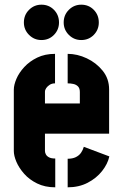

<svg xmlns="http://www.w3.org/2000/svg" viewBox="-20 -800 525 820"><path d="M327 -629Q296 -629 274 -651Q252 -673 252 -704Q252 -736 274 -758Q296 -780 327 -780Q359 -780 380.5 -758Q402 -736 402 -704Q402 -673 380.5 -651Q359 -629 327 -629ZM157 -629Q126 -629 104 -651Q82 -673 82 -704Q82 -736 104 -758Q126 -780 157 -780Q189 -780 210.5 -758Q232 -736 232 -704Q232 -673 210.5 -651Q189 -629 157 -629ZM216 0Q172 0 138.5 -16.5Q105 -33 83 -58Q61 -83 50 -109Q39 -135 39 -155V-417Q39 -437 50 -463Q61 -489 83.5 -513.5Q106 -538 139 -554Q172 -570 215 -570V-444Q202 -444 192.5 -438Q183 -432 177.5 -424Q172 -416 172 -408V-358H321V-407Q321 -423 313 -431Q305 -439 293 -441.5Q281 -444 269 -444V-570Q310 -570 350.5 -551Q391 -532 418.5 -498Q446 -464 446 -418V-229H172V-155Q172 -148 176 -140.5Q180 -133 189.5 -128Q199 -123 216 -123ZM269 0V-122Q290 -122 304 -129Q318 -136 326 -147.5Q334 -159 338 -173L447 -132Q440 -100 416 -69.5Q392 -39 354.5 -19.5Q317 0 269 0Z"/></svg>

Font: Stick No Bills ExtraBold
Style: Regular
Weight: 800
Version: Version 2.000